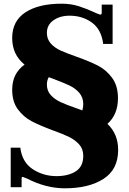

<svg xmlns="http://www.w3.org/2000/svg" viewBox="-20 -778 698 1040"><path d="M620 34Q620 140 540.5 191Q461 242 331 242Q229 242 126 189Q104 180 103 180Q97 180 97 189V236H38V22H90Q100 101 157.5 138.5Q215 176 286 176Q350 176 390.5 150Q431 124 431 66Q431 29 409 4.5Q387 -20 354.5 -36Q322 -52 266 -72Q194 -99 151 -121.5Q108 -144 77 -185.5Q46 -227 46 -292Q46 -380 113 -428Q46 -482 46 -572Q46 -664 117.5 -711Q189 -758 314 -758Q364 -758 406.5 -744.5Q449 -731 494 -710Q501 -707 510.5 -703Q520 -699 523 -699Q531 -699 531 -708V-753H590V-540H539Q529 -619 477.5 -656Q426 -693 357 -693Q305 -693 269.5 -668Q234 -643 234 -600Q234 -566 255 -542.5Q276 -519 308 -504.5Q340 -490 394 -471Q467 -445 511.5 -422Q556 -399 587.5 -356Q619 -313 619 -246Q619 -158 562 -107Q620 -52 620 34ZM393 -192 426 -180Q431 -197 431 -214Q431 -250 409.5 -275Q388 -300 356 -315Q324 -330 266 -352L244 -360Q234 -342 234 -320Q234 -286 255 -263Q276 -240 307 -225.5Q338 -211 393 -192Z"/></svg>

Font: Taviraj Bold
Style: Regular
Weight: 700
Designer: Katatrad Team
Foundry: CadsonDemak
Version: Version 1.030